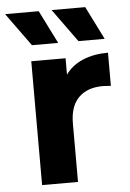

<svg xmlns="http://www.w3.org/2000/svg" viewBox="-77 -791 561 831"><g transform="rotate(-5 204.0 -375.5)"><path d="M406 -546V-402Q380 -404 371 -404Q304 -404 266 -366.5Q228 -329 228 -254V0H72V-538H221V-467Q249 -506 296.5 -526Q344 -546 406 -546ZM-23 -751H123L195 -607H81ZM179 -751H325L397 -607H283Z"/></g></svg>

Font: APTA Sans Regular
Style: Bold Italic
Weight: 700
Version: Version 7.200